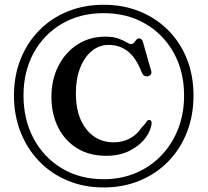

<svg xmlns="http://www.w3.org/2000/svg" viewBox="-20 -764 892 825"><path d="M425.5 41.5Q341 41.5 270.5 12Q200 -17.5 148.5 -70.8Q97 -124 68.5 -196.2Q40 -268.5 40 -353.5Q40 -438.5 68.5 -509.8Q97 -581 148.5 -633.5Q200 -686 270.5 -714.8Q341 -743.5 425.5 -743.5Q510 -743.5 580.5 -714.8Q651 -686 703 -633.8Q755 -581.5 783.2 -510.2Q811.5 -439 811.5 -353.5Q811.5 -268 783.2 -195.8Q755 -123.5 703.2 -70.5Q651.5 -17.5 580.8 12Q510 41.5 425.5 41.5ZM425.5 6Q501 6 564.2 -21Q627.5 -48 673.8 -96.5Q720 -145 745.5 -210.5Q771 -276 771 -354Q771 -456.5 726.8 -536.5Q682.5 -616.5 604.5 -662Q526.5 -707.5 425.5 -707.5Q323.5 -707.5 246 -662Q168.5 -616.5 124.8 -536.8Q81 -457 81 -354Q81 -249.5 124.8 -168.2Q168.5 -87 246 -40.5Q323.5 6 425.5 6ZM631.5 -234.5Q629 -203.5 605 -171.2Q581 -139 538 -116.8Q495 -94.5 436 -94.5Q364 -94.5 311.2 -127Q258.5 -159.5 229.8 -216.8Q201 -274 201 -347.5Q201 -422 231 -480.8Q261 -539.5 313.2 -573Q365.5 -606.5 432 -606.5Q466.5 -606.5 488.5 -598.5Q510.5 -590.5 523.5 -582.5Q536.5 -574.5 543 -574.5Q553 -574.5 560.8 -586.8Q568.5 -599 578 -599Q590 -599 594.5 -582.5L630 -458Q632 -449.5 627.5 -443.5Q623 -437.5 614.5 -436Q597 -434 589.5 -452Q563.5 -518 528.2 -544.5Q493 -571 447 -571Q406 -571 374.2 -544.8Q342.5 -518.5 324.2 -471.8Q306 -425 306 -363Q306 -265 351 -208.8Q396 -152.5 468 -152.5Q507 -152.5 537.5 -168.8Q568 -185 587.5 -214.5Q603.5 -231 609 -240.2Q614.5 -249.5 622 -248.5Q632 -247 631.5 -234.5Z"/></svg>

Font: Fraunces 72pt S050
Style: Regular
Weight: 400
Version: Version 1.000; ttfautohint (v1.8.3)